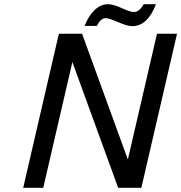

<svg xmlns="http://www.w3.org/2000/svg" viewBox="-20 -890 859 910"><path d="M491 -870Q517 -870 556 -852Q597 -833 615 -833Q640 -833 661 -870H719Q680 -766 606 -766Q584 -766 540 -785Q496 -804 481 -804Q457 -804 439 -767H381Q400 -816 429 -843Q458 -870 491 -870ZM90 0 259 -730H274H354H369L586 -134L724 -730H819L650 0H635H555H540L323 -596L185 0Z"/></svg>

Font: Miedinger
Style: Italic
Weight: 400
Italic angle: -13°
Version: Version 001.000